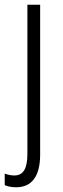

<svg xmlns="http://www.w3.org/2000/svg" viewBox="-41 -552 267 813"><path d="M27 241C91 241 129 198 129 102V-532H75V100C75 161 58 191 20 191C6 191 -8 188 -21 183V232C-10 237 7 241 27 241Z"/></svg>

Font: Noto Sans Armenian Condensed Light
Style: Regular
Weight: 300
Width: 3
Designer: Monotype Design Team
Foundry: Monotype Imaging Inc.
Version: Version 2.008